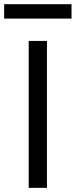

<svg xmlns="http://www.w3.org/2000/svg" viewBox="-60 -904 364 924"><path d="M166 0H78.1V-707H166ZM284.2 -814.5H-40V-883.8H284.2Z"/></svg>

Font: Pretendard Std Variable
Style: Regular
Weight: 400
Designer: Base glyphs from Inter by Rasmus Andersson; Hangeul glyphs from Noto Sans CJK(Source Han Sans) by Jang Soo-young and Kan
Foundry: Kil Hyung-jin
Version: Version 1.309;Glyphs 3.2 (3225)